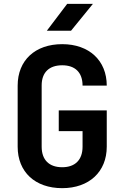

<svg xmlns="http://www.w3.org/2000/svg" viewBox="-20 -970 640 1000"><path d="M224 -810H350L464 -950H330ZM304 10C444 10 536 -75 536 -206V-395H286V-287H410V-206C410 -137 371 -99 304 -99C236 -99 197 -137 197 -206V-525C197 -593 236 -630 304 -630C371 -630 410 -593 410 -524H536C536 -655 444 -740 304 -740C163 -740 72 -656 72 -524V-206C72 -74 163 10 304 10Z"/></svg>

Font: JetBrains Mono
Style: Bold
Weight: 558
Monospace: yes
Designer: Philipp Nurullin, Konstantin Bulenkov
Foundry: JetBrains
Version: Version 2.305